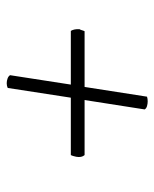

<svg xmlns="http://www.w3.org/2000/svg" viewBox="36 -577 460 572"><g transform="rotate(-90 266.0 -291.0)"><path d="M250 -81Q243 -81 236 -83Q229 -85 226 -90L254 -269H90Q82 -278 85 -294Q86 -298 87 -302Q88 -306 90 -310H261L290 -498Q296 -501 304 -501Q311 -501 318 -498.5Q325 -496 328 -491L300 -310H460Q466 -300 465 -284Q463 -281 462 -277Q461 -273 459 -269H293L264 -83Q258 -81 250 -81Z"/></g></svg>

Font: Petrona Light
Style: Italic
Weight: 300
Italic angle: -9°
Designer: Ringo R. Seeber
Foundry: Ringo R. Seeber
Version: Version 2.001; ttfautohint (v1.8.3)